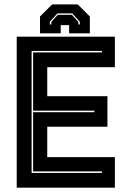

<svg xmlns="http://www.w3.org/2000/svg" viewBox="-20 -870 610 890"><path d="M57.5 0V-700H512.5V-558.5H199V-424H478V-282.5H199V-141.5H512.5V0ZM126.5 -68.5H452.5V-75.5H133.5V-350H417.5V-357H133.5V-627H452.5V-634H126.5ZM340.5 -849.5 396.5 -793.5V-715.5H300.5V-753.5H261.5V-715.5H165.5V-793.5L221.5 -849.5ZM314.5 -808H246.5L211 -769.5V-756.5H218V-768.5L248 -801.5H313L343 -768.5V-756.5H350V-769.5Z"/></svg>

Font: Tourney ExtraBold
Style: Regular
Weight: 800
Designer: Tyler Finck
Foundry: Etcetera Type Co
Version: Version 1.015